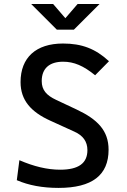

<svg xmlns="http://www.w3.org/2000/svg" viewBox="-20 -918 626 948"><path d="M269 9.8C435.1 9.8 516.1 -53.2 516.1 -178.7C516.1 -273.4 461.4 -328.6 358.9 -377L257.3 -424.8C210.4 -446.8 186 -472.7 186 -517.6C186 -580.6 224.6 -613.3 291.5 -613.3C345.2 -613.3 392.1 -593.3 449.7 -546.4L518.1 -615.7C451.7 -677.2 384.3 -703.1 291 -703.1C157.7 -703.1 81.5 -633.8 81.5 -512.7C81.5 -422.9 133.3 -365.2 228 -322.3L348.1 -267.6C389.2 -249 411.6 -219.7 411.6 -176.8C411.6 -111.8 367.7 -80.1 276.9 -80.1C213.4 -80.1 147 -96.2 75.7 -127L63 -28.3C121.6 -2.9 189.9 9.8 269 9.8ZM260.7 -771.5H344.7L471.7 -898.4H363.3L302.7 -828.1L242.2 -898.4H133.8Z"/></svg>

Font: CaskaydiaCove Nerd Font
Style: Regular
Weight: 400
Designer: Aaron Bell
Foundry: Saja Typeworks
Version: Version 2111.1;Nerd Fonts 2.3.3